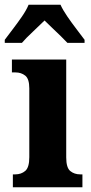

<svg xmlns="http://www.w3.org/2000/svg" viewBox="-42 -786 383 806"><path d="M12 0V-54H22Q47 -54 64 -68.5Q81 -83 81 -126V-415Q81 -455 64 -468.5Q47 -482 23 -482H8V-536H236V-125Q236 -82 253 -68Q270 -54 295 -54H304V0ZM-22 -619Q-8 -638 12 -664Q32 -690 50.5 -717Q69 -744 78 -766H212Q222 -744 240.5 -717Q259 -690 279 -664Q299 -638 313 -619V-606H241Q231 -617 213.5 -634Q196 -651 177 -669Q158 -687 145 -700Q124 -679 95 -652Q66 -625 50 -606H-22Z"/></svg>

Font: Noto Serif Bengali Condensed ExtraBold
Style: Regular
Weight: 800
Width: 3
Designer: Juan Bruce, Universal Thirst, Indian Type Foundry and the Monotype Design Team.
Foundry: Monotype Imaging Inc.
Version: Version 2.003; ttfautohint (v1.8.4.7-5d5b)